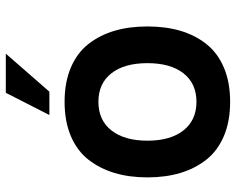

<svg xmlns="http://www.w3.org/2000/svg" viewBox="-95 -685 804 654"><g transform="rotate(-90 307.0 -358.0)"><path d="M189.7 -380.4Q154.8 -335.9 154.8 -257.8Q154.8 -179.7 189.7 -135.3Q224.6 -90.8 287.1 -90.8Q349.6 -90.8 384.3 -135Q418.9 -179.2 418.9 -257.8Q418.9 -336.4 384.3 -380.6Q349.6 -424.8 287.1 -424.8Q224.6 -424.8 189.7 -380.4ZM44.9 -145.5Q29.8 -195.8 29.8 -257.8Q29.8 -319.8 44.9 -370.1Q60.1 -420.4 90.3 -459Q120.6 -497.6 170.7 -518.8Q220.7 -540 287.1 -540Q353.5 -540 403.6 -518.8Q453.6 -497.6 483.9 -459Q514.2 -420.4 529.1 -370.1Q543.9 -319.8 543.9 -257.8Q543.9 -195.8 529.1 -145.5Q514.2 -95.2 483.9 -56.9Q453.6 -18.6 403.6 2.7Q353.5 23.9 287.1 23.9Q220.7 23.9 170.7 2.7Q120.6 -18.6 90.3 -56.9Q60.1 -95.2 44.9 -145.5ZM317.9 -740.2H451.2L321.8 -591.8H242.2Z"/></g></svg>

Font: Miedinger*
Style: Bold
Weight: 700
Version: Version 001.000